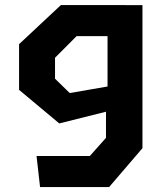

<svg xmlns="http://www.w3.org/2000/svg" viewBox="-20 -555 660 775"><path d="M127.5 74.8H342.5L407.8 1.4V-151.6L414.1 -172.8V-534.2H555V43.1L420.5 200H141.7ZM57 -192.3V-376.8L225.9 -534.6H485.1V-409.2H289.2L202.1 -321.9V-237.3L261.5 -179.4L485.1 -218.2V-123.4L219.2 -56.8Z"/></svg>

Font: Monaspace Krypton Var ExLight
Style: Regular
Weight: 200
Designer: Riley Cran and the Lettermatic Team
Version: Version 1.200 (Monaspace Krypton Var)